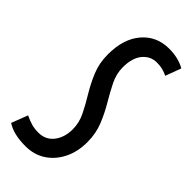

<svg xmlns="http://www.w3.org/2000/svg" viewBox="-258 -755 810 810"><g transform="rotate(45 146.5 -350.0)"><path d="M319 -687 293 -617Q277 -625 262 -628.5Q247 -632 229 -632Q191 -632 166 -602Q141 -572 141 -516Q141 -477 159 -440.5Q177 -404 200 -365.5Q223 -327 241 -283Q259 -239 259 -187Q259 -129 236.5 -84.5Q214 -40 175.5 -15Q137 10 86 10Q14 10 -26 -17L2 -90Q25 -79 43.5 -74Q62 -69 84 -69Q127 -69 152 -101Q177 -133 177 -182Q177 -221 159 -257.5Q141 -294 117.5 -332.5Q94 -371 76 -414.5Q58 -458 58 -510Q58 -603 104 -656.5Q150 -710 224 -710Q254 -710 278.5 -703.5Q303 -697 319 -687Z"/></g></svg>

Font: Georama Extra Condensed Medium
Style: Italic
Weight: 500
Width: 2
Italic angle: -9°
Designer: Jean-Baptiste Levee
Foundry: Production Type
Version: Version 1.000